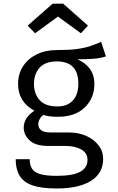

<svg xmlns="http://www.w3.org/2000/svg" viewBox="-20 -830 655 1067"><path d="M542.1 -597.4 568.7 -516.4Q533.8 -505.6 495.1 -503.1Q456.4 -500.5 410.8 -500.5Q504.6 -457.4 504.6 -364.6Q504.6 -284.6 451 -232.8Q397.4 -181 301.5 -181Q274.4 -181 256.2 -183.6Q237.9 -186.2 221 -191.3Q208.7 -182.6 200.8 -168.5Q192.8 -154.4 192.8 -139Q192.8 -119.5 208.2 -106.7Q223.6 -93.8 265.1 -93.8H362.6Q416.9 -93.8 460 -74.4Q503.1 -54.9 528.2 -21.8Q553.3 11.3 553.3 52.8Q553.3 132.3 485.9 174.9Q418.5 217.4 295.4 217.4Q209.2 217.4 159.5 199.7Q109.7 182.1 88.5 145.9Q67.2 109.7 67.2 54.9H145.1Q145.1 86.2 157.4 106.7Q169.7 127.2 202.1 137.2Q234.4 147.2 294.9 147.2Q384.1 147.2 425.1 124.9Q466.2 102.6 466.2 58.5Q466.2 20 431.3 0.5Q396.4 -19 344.1 -19H247.7Q177.4 -19 144.6 -49.7Q111.8 -80.5 111.8 -120.5Q111.8 -175.9 171.3 -214.9Q80.5 -263.1 80.5 -364.1Q80.5 -419 107.7 -461.3Q134.9 -503.6 183.6 -527.7Q232.3 -551.8 295.9 -551.8Q364.1 -551.8 406.7 -557.4Q449.2 -563.1 479.7 -573.3Q510.3 -583.6 542.1 -597.4ZM295.9 -488.7Q230.8 -488.7 199.7 -453.3Q168.7 -417.9 168.7 -364.1Q168.7 -309.2 200.3 -273.8Q231.8 -238.5 297.9 -238.5Q354.9 -238.5 385.1 -271.8Q415.4 -305.1 415.4 -364.6Q415.4 -488.7 295.9 -488.7ZM174.9 -645.1 133.8 -687.7 272.8 -809.7H330.8L468.7 -687.7L429.7 -645.1L302.1 -737.9Z"/></svg>

Font: FiraCode Nerd Font
Style: Regular
Weight: 400
Designer: Carrois Corporate, Edenspiekermann AG, Nikita Prokopov
Foundry: Carrois Corporate, Edenspiekermann AG, Nikita Prokopov
Version: Version 6.002;Nerd Fonts 2.2.2